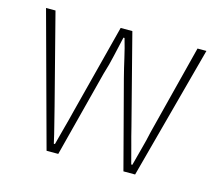

<svg xmlns="http://www.w3.org/2000/svg" viewBox="-76 -572 752 666"><g transform="rotate(15 300.0 -239.0)"><path d="M142 0 12 -478H46L129 -156Q137 -123 145 -92.5Q153 -62 160 -30H164Q172 -62 180.5 -92.5Q189 -123 197 -156L280 -478H322L405 -156Q413 -123 421.5 -92.5Q430 -62 438 -30H442Q450 -62 458.5 -92.5Q467 -123 474 -156L556 -478H588L460 0H418L336 -312Q327 -347 319.5 -380.5Q312 -414 302 -448H298Q290 -414 282.5 -379.5Q275 -345 264 -310L184 0Z"/></g></svg>

Font: Source Code Pro ExtraLight
Style: Regular
Weight: 200
Monospace: yes
Designer: Paul D. Hunt, Teo Tuominen
Foundry: Adobe
Version: Version 1.026;hotconv 1.1.0;makeotfexe 2.6.0